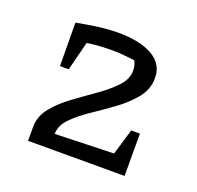

<svg xmlns="http://www.w3.org/2000/svg" viewBox="-75 -812 530 516"><g transform="rotate(20 190.0 -554.0)"><path d="M53 -376V-416Q53 -446 73 -471Q93 -496 123 -518Q153 -540 183 -561Q213 -582 233.5 -603.5Q254 -625 254 -650Q254 -665 247 -677Q232 -679 215.5 -680.5Q199 -682 182 -682Q146 -682 111 -677L90 -594H65L64 -718Q95 -724 125 -728Q155 -732 182 -732Q244 -732 280 -711.5Q316 -691 316 -651Q316 -619 295.5 -593.5Q275 -568 245 -546Q215 -524 185 -504Q155 -484 134.5 -463Q114 -442 114 -418L282 -423L304 -497H329V-376Z"/></g></svg>

Font: Piazzolla SC
Style: Regular
Weight: 400
Designer: Juan Pablo del Peral
Foundry: Huerta Tipografica
Version: Version 1.330